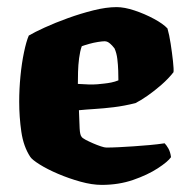

<svg xmlns="http://www.w3.org/2000/svg" viewBox="-20 -520 524 540"><path d="M266 0Q239 0 206.5 -9Q174 -18 143.5 -31Q113 -44 91.5 -57.5Q70 -71 65 -79Q46 -108 40 -149.5Q34 -191 34 -234Q34 -269 37.5 -305.5Q41 -342 47.5 -373Q54 -404 61 -420Q76 -429 105.5 -442.5Q135 -456 171 -469Q207 -482 243 -491Q279 -500 308 -500Q330 -500 358.5 -490.5Q387 -481 413 -467Q439 -453 451 -440Q456 -423 460 -397Q464 -371 466.5 -348Q469 -325 468 -317Q454 -299 434 -281.5Q414 -264 394.5 -250.5Q375 -237 361 -230Q329 -222 300 -218.5Q271 -215 246.5 -213.5Q222 -212 202 -210Q203 -176 204 -158.5Q205 -141 209 -136Q211 -132 220.5 -127Q230 -122 241.5 -117Q253 -112 263.5 -108.5Q274 -105 279 -105Q294 -105 314 -106Q334 -107 356 -108.5Q378 -110 400.5 -112Q423 -114 443 -117Q448 -112 453.5 -102.5Q459 -93 461 -78Q452 -65 423.5 -46.5Q395 -28 354.5 -14Q314 0 266 0ZM254 -283Q264 -284 273.5 -285Q283 -286 293 -288Q303 -290 313 -294Q313 -305 312.5 -321Q312 -337 310 -354Q308 -371 302 -384Q295 -393 289.5 -397.5Q284 -402 280.5 -403Q277 -404 275 -404Q268 -404 255.5 -402Q243 -400 230.5 -396.5Q218 -393 210 -390Q205 -376 202.5 -356.5Q200 -337 199.5 -318Q199 -299 199 -284Q216 -283 229 -282.5Q242 -282 254 -283Z"/></svg>

Font: Texturina Medium 12pt Black
Style: Regular
Weight: 900
Version: Version 1.002